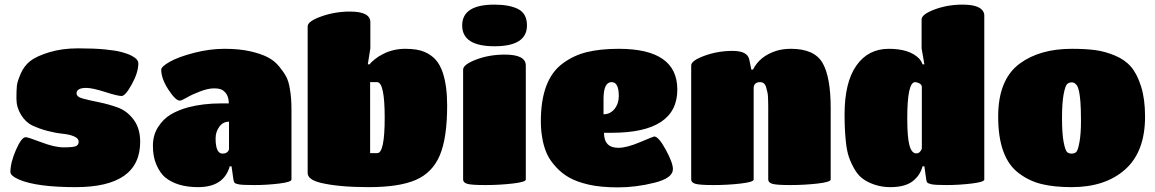

<svg xmlns="http://www.w3.org/2000/svg" viewBox="-20 -800 4995 830"><path d="M307 9Q141 9 64 -23Q25 -40 25 -56Q25 -97 49 -152Q73 -207 91 -207Q101 -207 158.5 -185Q216 -163 255.5 -163Q295 -163 307.5 -168Q320 -173 320 -187.5Q320 -202 300 -210.5Q280 -219 250 -222Q220 -225 185.5 -234Q151 -243 121 -257Q91 -271 71 -303.5Q51 -336 51 -373.5Q51 -411 53 -429.5Q55 -448 69.5 -481.5Q84 -515 110.5 -536Q137 -557 192.5 -574Q248 -591 317 -591Q386 -591 432.5 -586.5Q479 -582 505.5 -575Q532 -568 549 -559Q578 -544 578 -526Q578 -487 550 -436Q522 -385 505.5 -385Q489 -385 434 -402.5Q379 -420 353 -420Q311 -420 311 -396Q311 -381 339.5 -373.5Q368 -366 408 -358Q448 -350 488.5 -335.5Q529 -321 557.5 -283Q586 -245 586 -187Q586 9 307 9Z M836 9Q745 9 693 -34Q672 -52 656.5 -87Q641 -122 641 -169Q641 -216 663.5 -251Q686 -286 718 -305Q750 -324 793 -336Q858 -353 936 -353H969Q969 -394 941 -411Q929 -418 904.5 -418Q880 -418 845.5 -405Q811 -392 788 -378.5Q765 -365 757 -365Q739 -365 708 -412.5Q677 -460 677 -499Q677 -512 714 -533Q751 -554 818.5 -571.5Q886 -589 950 -589Q1014 -589 1060.5 -578.5Q1107 -568 1136.5 -553Q1166 -538 1186.5 -513Q1207 -488 1217.5 -468Q1228 -448 1233 -416Q1240 -379 1240 -325V-24Q1240 -13 1186.5 -6.5Q1133 0 1080.5 0Q1028 0 1012.5 -3Q997 -6 994 -10Q991 -14 989 -24L981 -81H973Q948 9 836 9ZM970 -157V-274Q944 -274 928 -252Q912 -230 912 -202Q912 -136 942 -136Q955 -136 962.5 -142.5Q970 -149 970 -157Z M1365 -10Q1310 -24 1310 -52V-686Q1310 -708 1369 -729Q1428 -750 1493 -750Q1581 -750 1581 -704V-591L1570 -522H1578Q1584 -531 1600.5 -544Q1617 -557 1635 -566Q1679 -589 1732 -589Q1785 -589 1815.5 -575.5Q1846 -562 1864.5 -540.5Q1883 -519 1894 -486Q1913 -429 1913 -344Q1913 -203 1881 -128Q1849 -53 1777 -22Q1705 9 1574 9Q1443 9 1365 -10ZM1580 -138H1611Q1643 -138 1643 -291.5Q1643 -445 1610 -445H1580Z M2253 -517V-24Q2253 -13 2195.5 -6.5Q2138 0 2077.5 0Q2017 0 1999.5 -5.5Q1982 -11 1982 -24V-499Q1982 -521 2038.5 -542.5Q2095 -564 2162 -564Q2253 -564 2253 -517ZM2117 -780Q2183 -780 2220.5 -760.5Q2258 -741 2258 -690Q2258 -600 2118 -600Q1978 -600 1978 -690Q1978 -780 2117 -780Z M2591 -226Q2591 -161 2653 -161Q2689 -161 2747 -185.5Q2805 -210 2808 -210Q2827 -210 2858 -153Q2889 -96 2889 -69Q2889 -30 2809 -10Q2729 10 2652.5 10Q2576 10 2524.5 -2Q2473 -14 2440.5 -32.5Q2408 -51 2383.5 -78Q2359 -105 2347 -129.5Q2335 -154 2328 -184Q2318 -228 2318 -275Q2318 -457 2413 -526Q2460 -561 2518 -575Q2576 -589 2655 -589Q2908 -589 2908 -413Q2908 -226 2624 -226ZM2589 -372V-306Q2618 -306 2636.5 -329Q2655 -352 2655 -385Q2655 -445 2624 -445Q2589 -445 2589 -372Z M3571 -332V-24Q3571 -13 3514 -6.5Q3457 0 3396.5 0Q3336 0 3318.5 -5.5Q3301 -11 3301 -24V-342Q3301 -387 3297.5 -401Q3294 -415 3291 -426Q3284 -445 3266 -445Q3238 -445 3238 -418V-24Q3238 -13 3181.5 -6.5Q3125 0 3064.5 0Q3004 0 2986 -5.5Q2968 -11 2968 -24V-517Q2968 -538 3025.5 -559Q3083 -580 3147 -580Q3211 -580 3219 -543L3228 -499H3235Q3264 -557 3335 -580Q3364 -589 3399 -589Q3500 -589 3535.5 -528.5Q3571 -468 3571 -332Z M3829 9Q3792 9 3760 -2Q3728 -13 3707.5 -29Q3687 -45 3672 -72Q3657 -99 3649 -123.5Q3641 -148 3637 -184Q3631 -237 3631 -305Q3631 -444 3682 -516.5Q3733 -589 3822 -589Q3913 -589 3954 -546Q3963 -536 3968 -522H3976L3964 -591V-716Q3964 -738 4020 -759Q4076 -780 4141 -780Q4209 -780 4228 -754Q4235 -744 4235 -734V-24Q4235 -13 4179.5 -6.5Q4124 0 4072.5 0Q4021 0 4006.5 -3.5Q3992 -7 3988.5 -11Q3985 -15 3984 -24L3976 -81H3968Q3959 -46 3932 -22Q3898 9 3829 9ZM3941 -137Q3957 -137 3965 -157V-424Q3965 -434 3954.5 -439.5Q3944 -445 3936 -445Q3902 -445 3902 -289Q3902 -206 3911.5 -171.5Q3921 -137 3941 -137Z M4613 9Q4538 9 4484 -4Q4430 -17 4386 -50Q4295 -116 4295 -296Q4295 -456 4388 -525Q4475 -589 4613 -589Q4672 -589 4714 -583.5Q4756 -578 4799.5 -560Q4843 -542 4869.5 -511Q4896 -480 4913 -425.5Q4930 -371 4930 -296Q4930 -144 4844 -67.5Q4758 9 4613 9ZM4635 -431Q4626 -444 4613.5 -444Q4601 -444 4593 -436.5Q4585 -429 4578 -392.5Q4571 -356 4571 -289Q4571 -222 4578 -186Q4585 -150 4592.5 -143Q4600 -136 4612.5 -136Q4625 -136 4632.5 -143Q4640 -150 4646.5 -186Q4653 -222 4653 -276.5Q4653 -331 4650.5 -360.5Q4648 -390 4644.5 -406Q4641 -422 4635 -431Z"/></svg>

Font: Titan One
Style: Regular
Weight: 400
Designer: Rodrigo Fuenzalida
Foundry: Rodrigo Fuenzalida
Version: Version 1.001